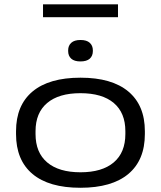

<svg xmlns="http://www.w3.org/2000/svg" viewBox="-20 -852 742 886"><path d="M178.5 -772.5V-832H524.5V-772.5ZM351 14.5Q206 14.5 130 -49.2Q54 -113 54 -233.5V-246.5Q54 -366 130.2 -429.8Q206.5 -493.5 351.5 -493.5Q496 -493.5 572.2 -429.8Q648.5 -366 648.5 -246.5V-233.5Q648.5 -113 572.2 -49.2Q496 14.5 351 14.5ZM351.5 -57Q451 -57 504.8 -102.5Q558.5 -148 558.5 -233.5V-246.5Q558.5 -331.5 505 -376.8Q451.5 -422 351 -422Q251.5 -422 197.8 -376.8Q144 -331.5 144 -246.5V-233.5Q144 -148 197.8 -102.5Q251.5 -57 351.5 -57ZM351 -568.5Q323 -568.5 308.8 -581.2Q294.5 -594 294.5 -616.5V-619.5Q294.5 -641.5 308.8 -654.5Q323 -667.5 351.5 -667.5Q380 -667.5 394.2 -654.5Q408.5 -641.5 408.5 -619.5V-616.5Q408.5 -594 394.2 -581.2Q380 -568.5 351 -568.5Z"/></svg>

Font: Anek Latin Expanded
Style: Regular
Weight: 400
Width: 7
Designer: Yesha Goshar
Foundry: Ek Type
Version: Version 1.003